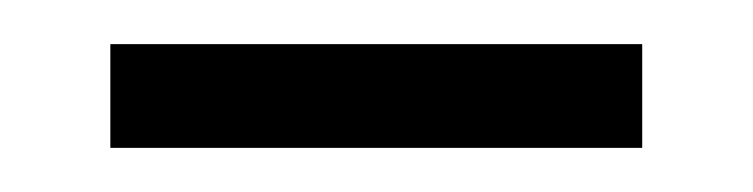

<svg xmlns="http://www.w3.org/2000/svg" viewBox="-20 -743 341 87"><path d="M271 -676V-723H30V-676Z"/></svg>

Font: FiraGO Light
Style: Regular
Weight: 300
Designer: bBox Type
Foundry: bBox Type GmbH
Version: Version 1.001;PS 001.001;hotconv 1.0.88;makeotf.lib2.5.64775